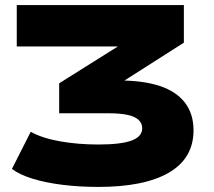

<svg xmlns="http://www.w3.org/2000/svg" viewBox="-20 -725 844 756"><path d="M367 11Q295 11 228.5 3Q162 -5 109.5 -21Q57 -37 27 -60L101 -206Q146 -181 216.5 -168.5Q287 -156 367 -156Q456 -156 498 -171.5Q540 -187 540 -220Q540 -240 525 -253.5Q510 -267 480.5 -273Q451 -279 408 -279H213V-397L530 -596L531 -542H46V-705H704V-557L387 -355L386 -408H450Q544 -408 609 -386.5Q674 -365 708 -321Q742 -277 742 -212Q742 -102 645.5 -45.5Q549 11 367 11Z"/></svg>

Font: Nunito Sans 10pt Expanded Black
Style: Regular
Weight: 900
Width: 7
Designer: Vernon Adams
Foundry: Vernon Adams
Version: Version 3.101;gftools[0.9.27]